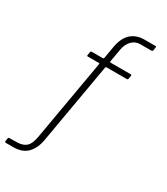

<svg xmlns="http://www.w3.org/2000/svg" viewBox="-334 -838 959 1103"><g transform="rotate(30 146.0 -286.0)"><path d="M320 -530Q322 -530 323 -528.5Q324 -527 324 -524L320 -501Q319 -495 312 -495H179Q172 -495 171 -488L79 41Q69 102 36 136Q3 170 -57 170H-106Q-115 170 -113 161L-110 142Q-109 139 -107.5 137.5Q-106 136 -103 136L-51 135Q-11 134 9.5 114Q30 94 38 46L131 -488Q133 -495 126 -495H52Q47 -495 48 -501L52 -524Q52 -527 54 -528.5Q56 -530 59 -530H132Q139 -530 140 -537L154 -618Q165 -680 199 -711Q233 -742 289 -742H361Q366 -742 365 -735L362 -714Q361 -710 358.5 -708.5Q356 -707 352 -707H279Q247 -707 224.5 -684Q202 -661 195 -623L180 -537Q179 -530 186 -530H320Z"/></g></svg>

Font: Libre Franklin Thin Thin
Style: Regular
Weight: 250
Version: Version 3.000